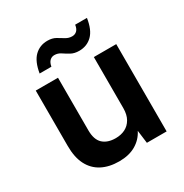

<svg xmlns="http://www.w3.org/2000/svg" viewBox="-169 -855 962 1002"><g transform="rotate(-30 312.5 -354.5)"><path d="M265 12Q204 12 160.5 -11Q117 -34 94 -79Q71 -124 71 -192V-526H205V-209Q205 -153 232.5 -127.5Q260 -102 309 -102Q341 -102 366 -114.5Q391 -127 406 -153Q421 -179 421 -218V-526H556V0H437L427 -78Q406 -36 365 -12Q324 12 265 12ZM372 -592Q343 -592 322.5 -603.5Q302 -615 285 -626.5Q268 -638 247 -638Q231 -638 219.5 -627Q208 -616 204 -593H133Q144 -660 175.5 -690.5Q207 -721 253 -721Q282 -721 302 -709.5Q322 -698 339.5 -687Q357 -676 378 -676Q395 -676 406.5 -687Q418 -698 421 -721H492Q482 -654 450.5 -623Q419 -592 372 -592Z"/></g></svg>

Font: DM Sans 9pt
Style: Bold
Weight: 700
Designer: Colophon Foundry, Jonny Pinhorn
Foundry: Colophon Foundry
Version: Version 4.004;gftools[0.9.30]